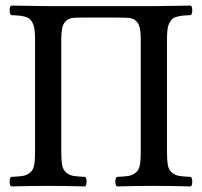

<svg xmlns="http://www.w3.org/2000/svg" viewBox="-20 -668 726 690"><path d="M106 -522.9Q106 -543.9 104.5 -558.3Q103 -572.8 98.4 -582.8Q93.8 -592.8 88.4 -598.4Q83 -604 71.8 -607.4Q60.5 -610.8 49.8 -611.8Q39.1 -612.8 20 -613.8Q14.6 -618.2 14.6 -630.9Q14.6 -643.6 20 -647.9Q115.7 -646 152.8 -646H335H534.2Q570.3 -646 666 -647.9Q670.9 -643.6 670.9 -630.9Q670.9 -618.2 666 -613.8Q647 -612.8 636.2 -611.8Q625.5 -610.8 614.3 -607.4Q603 -604 597.7 -598.4Q592.3 -592.8 587.6 -582.8Q583 -572.8 581.5 -558.3Q580.1 -543.9 580.1 -522.9V-122.1Q580.1 -90.8 583.5 -73.5Q586.9 -56.2 598.6 -47.1Q610.4 -38.1 623.5 -35.9Q636.7 -33.7 666 -32.2Q670.9 -27.8 670.9 -15.1Q670.9 -2.4 666 2Q589.8 0 533.2 0Q476.1 0 399.9 2Q394.5 -2.4 394.5 -15.1Q394.5 -27.8 399.9 -32.2Q429.2 -33.7 442.4 -35.9Q455.6 -38.1 467.3 -47.1Q479 -56.2 482.4 -73.5Q485.8 -90.8 485.8 -122.1V-529.8Q485.8 -571.3 473.9 -587.2Q461.9 -603 440.9 -604Q421.9 -605 384.8 -605H285.2Q258.3 -605 245.1 -604Q224.1 -603 212.2 -587.2Q200.2 -571.3 200.2 -529.8V-122.1Q200.2 -90.8 203.6 -73.5Q207 -56.2 218.8 -47.1Q230.5 -38.1 243.7 -35.9Q256.8 -33.7 286.1 -32.2Q291 -27.8 291 -15.1Q291 -2.4 286.1 2Q206.1 0 153.8 0H150.9Q96.2 0 20 2Q14.6 -2.4 14.6 -15.1Q14.6 -27.8 20 -32.2Q49.3 -33.7 62.5 -35.9Q75.7 -38.1 87.4 -47.1Q99.1 -56.2 102.5 -73.5Q106 -90.8 106 -122.1Z"/></svg>

Font: Common Serif News
Style: Regular
Weight: 450
Designer: Philipp H. Poll, Khaled Hosny
Foundry: Stefan Peev, Context Ltd.
Version: Version 1.026